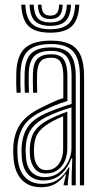

<svg xmlns="http://www.w3.org/2000/svg" viewBox="-20 -778 422 806"><path d="M315.5 0V-457Q315.5 -530 287.5 -561.6Q259.5 -593.2 195 -593.2Q128.2 -593.2 98.4 -565.4Q68.5 -537.5 66 -473Q65.2 -454 65.5 -432Q65.8 -410 66.8 -388.8H49.5Q48.2 -411 48 -431.8Q47.8 -452.5 48.5 -473.8Q51 -545.5 85.2 -576.5Q119.5 -607.5 195 -607.5Q244.2 -607.5 274.6 -592.2Q305 -577 319 -544Q333 -511 333 -457V0ZM167.8 -34.5Q202 -34.5 227.1 -52.9Q252.2 -71.2 266.1 -99.2Q280 -127.2 280 -155.2V-327Q256.5 -320.5 228 -309.8Q199.5 -299 173.2 -286.2Q131.5 -265.2 110.8 -235.6Q90 -206 87.8 -157Q87.2 -146.8 87.9 -137.4Q88.5 -128 89 -118.5Q91.8 -77.2 112.5 -55.9Q133.2 -34.5 167.8 -34.5ZM171.8 -49.8Q142.2 -49.8 126.1 -69.6Q110 -89.5 106.2 -119.8Q105.5 -130 105.1 -139.4Q104.8 -148.8 105 -155.8Q107.2 -199.5 124.8 -226.4Q142.2 -253.2 179.2 -273Q197 -282.5 219.1 -292.2Q241.2 -302 262.5 -309.2V-153.5Q262.5 -127.2 252.6 -103.4Q242.8 -79.5 222.6 -64.6Q202.5 -49.8 171.8 -49.8ZM174.2 -63.8Q198.2 -63.8 214 -76.4Q229.8 -89 237.4 -109.1Q245 -129.2 245 -152.2V-290Q228.2 -283 213.4 -275.6Q198.5 -268.2 185 -259.8Q152.8 -240.5 138.2 -217.5Q123.8 -194.5 122.8 -155.8Q122.5 -147.8 122.6 -139.1Q122.8 -130.5 123.8 -121.5Q126 -97.8 138.5 -80.8Q151 -63.8 174.2 -63.8ZM152 8Q100.8 8 70.9 -23.9Q41 -55.8 36.8 -114.2Q35.8 -127.8 35.5 -141.1Q35.2 -154.5 35.8 -163.2Q39.2 -218.5 65.6 -257.5Q92 -296.5 154.8 -326.8Q172.5 -335.5 186.5 -342.4Q200.5 -349.2 214.5 -355Q228.5 -360.8 245.8 -366V-457.2Q245.8 -496 235.2 -515.9Q224.8 -535.8 195 -535.8Q163.5 -535.8 150.2 -520Q137 -504.2 135.8 -470Q135.2 -456.8 135.2 -435.9Q135.2 -415 136.2 -388.8H118.8Q117.8 -417 117.9 -436.4Q118 -455.8 118.2 -471.5Q119.8 -514.5 138.2 -532.4Q156.8 -550.2 195 -550.2Q233.8 -550.2 248.4 -527.1Q263 -504 263 -457.2V-354.2Q233.8 -345.2 209.1 -334.9Q184.5 -324.5 160.8 -313Q103 -285.8 79.8 -249.4Q56.5 -213 53.2 -161.8Q52.8 -151 53 -139.6Q53.2 -128.2 54.2 -115.8Q58 -62.5 84.8 -34.4Q111.5 -6.2 157.2 -6.2Q197.8 -6.2 225 -25.8Q252.2 -45.2 268 -75H271.8L265 -14.5V0H247.5L247.2 -4.2L257.2 -46.2H254Q235.8 -20 211.6 -6Q187.5 8 152 8ZM280.8 0V-42L283.5 -113.2H279.8Q265.2 -73 236.2 -46.6Q207.2 -20.2 162 -20.5Q122.8 -20.5 98.9 -45Q75 -69.5 71.5 -117Q70.8 -129 70.4 -139.8Q70 -150.5 70.5 -160.2Q73.5 -207.8 94.2 -241.5Q115 -275.2 167 -299.8Q186.5 -308.8 206.9 -316.6Q227.2 -324.5 246.2 -331Q265.2 -337.5 280.5 -341.5V-457Q280.5 -514.8 260.8 -539.6Q241 -564.5 195 -564.5Q146.5 -564.5 124.5 -543Q102.5 -521.5 100.8 -472Q100.2 -453 100.4 -431.4Q100.5 -409.8 101.5 -388.8H84.2Q83 -410.8 82.9 -432.5Q82.8 -454.2 83.5 -472.5Q85.5 -529.5 111.4 -554.2Q137.2 -579 195 -579Q250.2 -579 274.1 -550.6Q298 -522.2 298 -457V0ZM191 -640.8Q128.2 -640.8 100 -668.2Q71.8 -695.8 69.2 -758.5H86.5Q88.8 -703 113.1 -679.1Q137.5 -655.2 191 -655.2Q244.5 -655.2 268.9 -679.1Q293.2 -703 295.5 -758.5H313Q310 -695.8 281.8 -668.2Q253.5 -640.8 191 -640.8ZM191 -669.5Q146.2 -669.5 126.1 -690.1Q106 -710.8 104 -758.5H121.5Q123 -718.5 139.1 -701.1Q155.2 -683.8 191 -683.8Q226.8 -683.8 242.9 -701.1Q259 -718.5 260.8 -758.5H278Q276 -710.8 255.8 -690.1Q235.5 -669.5 191 -669.5ZM191 -698.2Q164.2 -698.2 152.1 -712.2Q140 -726.2 139 -758.5H154.2Q154.5 -734 163.6 -723.2Q172.8 -712.5 191 -712.5Q209.8 -712.5 218.9 -723.2Q228 -734 227.8 -758.5H243.2Q242 -726.2 229.9 -712.2Q217.8 -698.2 191 -698.2Z"/></svg>

Font: Big Shoulders Inline Display Thin SemiBold
Style: Regular
Weight: 600
Version: Version 2.002